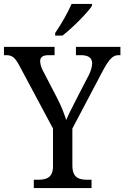

<svg xmlns="http://www.w3.org/2000/svg" viewBox="-24 -951 629 971"><path d="M255 -784V-771H292C343 -810 418 -886 441 -921V-931H338C319 -886 284 -827 255 -784ZM147 0H439V-42H418C376 -42 342 -51 342 -115V-301L497 -595C529 -654 548 -672 575 -672H585V-714H360V-672H385C420 -672 442 -660 442 -631C442 -615 436 -592 424 -569L365 -455C344 -413 322 -372 311 -344C301 -375 286 -415 265 -455L196 -588C188 -602 179 -624 179 -641C179 -658 188 -672 221 -672H252V-714H-4V-672H8C39 -672 53 -658 74 -619L244 -301V-110C244 -51 209 -42 167 -42H147Z"/></svg>

Font: Noto Serif Bengali SemiCondensed
Style: Regular
Weight: 400
Width: 4
Designer: Juan Bruce, Universal Thirst, Indian Type Foundry and the Monotype Design Team.
Foundry: Monotype Imaging Inc.
Version: Version 2.003